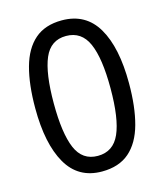

<svg xmlns="http://www.w3.org/2000/svg" viewBox="-110 -808 771 902"><g transform="rotate(-15 275.5 -357.5)"><path d="M275 10Q160 10 104 -87.5Q48 -185 48 -358Q48 -474 70.5 -556Q93 -638 143 -681.5Q193 -725 275 -725Q391 -725 447.5 -628.5Q504 -532 504 -358Q504 -243 481.5 -160.5Q459 -78 408.5 -34Q358 10 275 10ZM275 -66Q350 -66 382 -138Q414 -210 414 -358Q414 -504 382 -576.5Q350 -649 275 -649Q200 -649 169 -576.5Q138 -504 138 -358Q138 -212 169 -139Q200 -66 275 -66Z"/></g></svg>

Font: lhindi05
Style: Book
Weight: 400
Designer: Jelle Bosma - Monotype Design Team
Foundry: Monotype Imaging Inc.
Version: Version 2.003